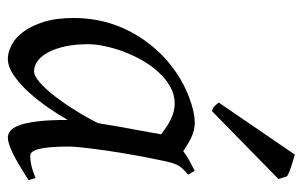

<svg xmlns="http://www.w3.org/2000/svg" viewBox="-161 -591 772 490"><g transform="rotate(90 225.0 -346.0)"><path d="M294.4 -210.4Q297.9 -232.4 302 -256.1Q306.2 -279.8 310.3 -301.8Q314.5 -323.7 317.6 -342Q320.8 -360.4 322.8 -371.1Q315.4 -377 306.6 -383.1Q297.9 -389.2 287.8 -394.3Q277.8 -399.4 266.8 -402.6Q255.9 -405.8 244.1 -405.8Q221.7 -405.8 201.9 -394.8Q182.1 -383.8 165.3 -365.7Q148.4 -347.7 135 -324.5Q121.6 -301.3 112.3 -276.6Q103 -252 97.9 -228Q92.8 -204.1 92.8 -185.1Q92.8 -153.3 98.1 -127.9Q103.5 -102.5 112.8 -84.5Q122.1 -66.4 134.8 -56.6Q147.5 -46.9 162.1 -46.9Q173.8 -46.9 190.7 -61.8Q207.5 -76.7 225.8 -100.3Q244.1 -124 262.2 -153.1Q280.3 -182.1 294.4 -210.4ZM439.9 -33.2Q397.5 -5.4 371.3 7.3Q345.2 20 331.1 20Q322.3 20 314.2 13.9Q306.2 7.8 299.8 -9Q293.5 -25.9 289.8 -55.7Q286.1 -85.4 286.1 -132.8Q273.4 -110.4 255.1 -83.7Q236.8 -57.1 215.8 -33.9Q194.8 -10.7 172.6 4.6Q150.4 20 129.9 20Q113.8 20 95.5 10.7Q77.1 1.5 61.8 -18.8Q46.4 -39.1 36.1 -71Q25.9 -103 25.9 -148.9Q25.9 -187.5 34.9 -224.4Q43.9 -261.2 62 -294.9Q80.1 -328.6 106.2 -358.2Q132.3 -387.7 167 -411.1Q180.2 -419.9 196 -428.2Q211.9 -436.5 228.8 -442.9Q245.6 -449.2 262.2 -453.1Q278.8 -457 293.9 -457Q304.2 -457 314 -454.3Q323.7 -451.7 332.8 -447.3Q341.8 -442.9 350.1 -437.7Q358.4 -432.6 365.7 -427.7Q377 -436 389.6 -443.1Q402.3 -450.2 416 -457L425.8 -439.9Q417.5 -433.1 412.1 -427.7Q406.7 -422.4 402.6 -415.3Q398.4 -408.2 395.5 -397.9Q392.6 -387.7 389.2 -371.1Q381.8 -335.9 375.2 -299.1Q368.7 -262.2 364 -229.5Q359.4 -196.8 356.7 -171.9Q354 -147 354 -136.2Q354 -108.4 355.7 -89.4Q357.4 -70.3 360.4 -58.8Q363.3 -47.4 367.7 -42.2Q372.1 -37.1 377.9 -37.1Q387.7 -37.1 401.1 -39.8Q414.6 -42.5 434.1 -50.8ZM437 -670.9 263.7 -501Q255.9 -502.9 252.2 -506.3Q248.5 -509.8 241.7 -518.1L374.5 -712.4Q379.4 -710.9 387 -708.7Q394.5 -706.5 402.8 -703.9Q411.1 -701.2 418.5 -698.2Q425.8 -695.3 429.7 -692.9Z"/></g></svg>

Font: Gentium Plus
Style: Italic
Weight: 400
Italic angle: -8°
Designer: J. Victor Gaultney, Annie Olsen, Iska Routamaa
Foundry: SIL International
Version: Version 1.510